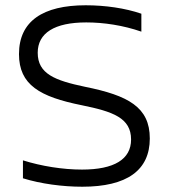

<svg xmlns="http://www.w3.org/2000/svg" viewBox="-20 -699 640 728"><path d="M516 -579V-647C455 -668 379 -679 305 -679C143 -679 52 -619 52 -494C52 -377 131 -332 290 -300C408 -276 477 -252 477 -170C477 -95 413 -56 291 -56C218 -56 137 -69 67 -91V-23C135 -2 217 9 292 9C461 9 548 -53 548 -174C548 -293 466 -337 302 -370C188 -394 123 -419 123 -499C123 -574 187 -614 307 -614C373 -614 447 -603 516 -579Z"/></svg>

Font: LT Wave Mono Light
Style: Regular
Weight: 300
Designer: Daniel Lyons
Version: Version 2.5 (Glyphs App)